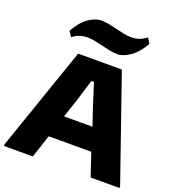

<svg xmlns="http://www.w3.org/2000/svg" viewBox="-175 -1132 1156 1267"><g transform="rotate(20 403.0 -499.0)"><path d="M-3 -11 249 -740H556L809 -11V0H606L552 -161H253L200 0H-3ZM503 -319 463 -436 411 -600H393L342 -434L303 -319ZM144 -862Q181 -931 228.5 -964.5Q276 -998 320 -998Q348 -998 376 -992Q404 -986 431 -979.5Q458 -973 485.5 -967Q513 -961 542 -961Q566 -961 590 -968Q614 -975 646 -998L669 -961Q631 -893 582.5 -859Q534 -825 492 -825Q464 -825 436.5 -831Q409 -837 381 -843.5Q353 -850 325.5 -856Q298 -862 270 -862Q245 -862 221 -855Q197 -848 168 -826Z"/></g></svg>

Font: Encode Sans Wide
Style: ExtraBold
Weight: 800
Designer: Pablo Impallari, Andres Torresi
Foundry: Pablo Impallari, Andres Torresi
Version: Version 1.000; ttfautohint (v1.00) -l 8 -r 50 -G 200 -x 14 -